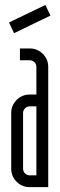

<svg xmlns="http://www.w3.org/2000/svg" viewBox="-20 -771 248 791"><path d="M17.1 -678.5 167 -750.5 187.8 -706.8 37.9 -634.3ZM129.9 -332.8H102.5Q91.2 -332.8 83.1 -324.7Q75 -316.5 75 -305.3V-76.2Q75 -64.6 83.1 -56.6Q91.2 -48.7 102.5 -48.7H129.9ZM102.5 -571.4Q134.1 -571.4 156.4 -549.1Q178.7 -526.9 178.7 -495.2V0H102.5Q70.8 0 48.5 -22.3Q26.2 -44.6 26.2 -76.2V-305.3Q26.2 -336.9 48.5 -359.2Q70.8 -381.5 102.5 -381.5H129.9V-495.2Q129.9 -506.9 121.8 -514.8Q113.7 -522.7 102.5 -522.7H62.1V-571.4Z"/></svg>

Font: Marapfhont
Style: Book
Weight: 400
Version: Version 0.15